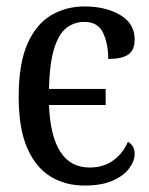

<svg xmlns="http://www.w3.org/2000/svg" viewBox="-20 -566 464 596"><path d="M242 10Q183 10 137 -18Q91 -46 64.5 -106.5Q38 -167 38 -265Q38 -368 65 -429.5Q92 -491 138.5 -518.5Q185 -546 242 -546Q308 -546 353 -519.5Q398 -493 398 -444Q398 -410 378 -396.5Q358 -383 316 -383Q316 -430 300 -464Q284 -498 242 -498Q211 -498 187 -480Q163 -462 148.5 -416.5Q134 -371 132 -290H308V-240H132Q140 -46 258 -46Q301 -46 331.5 -68Q362 -90 377 -126Q387 -120 392.5 -111Q398 -102 398 -88Q398 -67 381.5 -44Q365 -21 330.5 -5.5Q296 10 242 10Z"/></svg>

Font: Noto Serif Condensed
Style: Regular
Weight: 400
Width: 3
Designer: Monotype Design Team
Foundry: Monotype Imaging Inc.
Version: Version 2.013; ttfautohint (v1.8.4.7-5d5b)